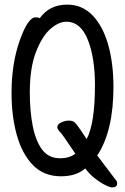

<svg xmlns="http://www.w3.org/2000/svg" viewBox="-20 -739 540 831"><path d="M461 72Q430 64 388 31Q366 13 349 -10Q310 24 244 24Q170 24 123 -24Q76 -72 53 -153.5Q30 -235 30 -337Q30 -464 65.5 -564Q101 -664 134 -664Q148 -664 152 -660Q194 -719 271 -719Q336 -719 381 -672Q426 -625 448.5 -544.5Q471 -464 471 -363Q471 -172 401 -66L478 36Q487 44 487 55Q487 72 466 72ZM240 -54Q281 -54 306 -74Q251 -156 244 -163Q228 -180 228 -188Q228 -201 244.5 -209Q261 -217 278 -217Q295 -217 303.5 -209Q312 -201 328 -177.5Q344 -154 355 -137Q391 -205 391 -371Q391 -485 362 -562Q331 -645 267 -645Q234 -645 198 -613.5Q162 -582 135.5 -513.5Q109 -445 109 -339Q109 -259 121.5 -194.5Q134 -130 162 -92Q190 -54 240 -54Z"/></svg>

Font: LXGW WenKai Mono TC
Style: Bold
Weight: 700
Designer: LXGW / Fontworks Inc.
Foundry: LXGW / Fontworks Inc.
Version: Version 1.330